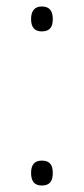

<svg xmlns="http://www.w3.org/2000/svg" viewBox="-20 -564 259 593"><path d="M109 -467C135 -467 143 -482 143 -505C143 -528 135 -544 109 -544C85 -544 76 -528 76 -505C76 -482 85 -467 109 -467ZM109 9C135 9 143 -6 143 -30C143 -53 135 -68 109 -68C85 -68 76 -53 76 -30C76 -6 85 9 109 9Z"/></svg>

Font: Noto Sans Tamil ExtraLight
Style: Regular
Weight: 200
Designer: Jelle Bosma - Monotype Design Team
Foundry: Monotype Imaging Inc.
Version: Version 2.004